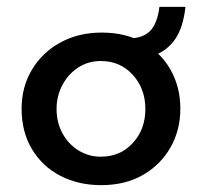

<svg xmlns="http://www.w3.org/2000/svg" viewBox="-20 -530 589 560"><path d="M43 -213Q43 -276 73 -326.5Q103 -377 156 -406Q209 -435 277 -435Q346 -435 397.5 -406Q449 -377 477.5 -326.5Q506 -276 506 -213Q506 -150 477 -99.5Q448 -49 396.5 -19.5Q345 10 275 10Q209 10 156.5 -17Q104 -44 73.5 -94.5Q43 -145 43 -213ZM145 -212Q145 -173 162 -141.5Q179 -110 208.5 -91.5Q238 -73 274 -73Q331 -73 367.5 -113Q404 -153 404 -212Q404 -271 367.5 -311.5Q331 -352 274 -352Q237 -352 208 -333Q179 -314 162 -282Q145 -250 145 -212ZM355 -418Q396 -418 417.5 -439.5Q439 -461 445 -510H521Q514 -449 491 -416Q468 -383 433 -370Q398 -357 355 -357Z"/></svg>

Font: Reem Kufi Fun
Style: Regular
Weight: 400
Designer: Khaled Hosny
Version: Version 1.005